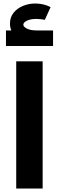

<svg xmlns="http://www.w3.org/2000/svg" viewBox="-20 -1096 342 1116"><path d="M74.3 0V-739.4H227.9V0ZM193.3 -854.3Q124.3 -854.3 81.1 -881.1Q37.9 -907.9 37.9 -958.7Q37.9 -994.7 58.4 -1021Q79 -1047.3 112.7 -1061.4Q146.4 -1075.6 185 -1075.6Q208.7 -1075.6 231.4 -1070.4Q254 -1065.3 274 -1054.4L240.6 -980.9Q229.7 -982.9 216.6 -984.4Q203.6 -986 192.7 -986Q157.3 -986 136.4 -975.7Q115.6 -965.4 115.6 -952.6Q115.6 -940.3 136.4 -929.7Q157.3 -919.1 193.3 -919.1ZM14.7 -828.6V-919.1H288.4V-828.6Z"/></svg>

Font: Alexandria
Style: Regular
Weight: 400
Designer: Mohamed Gaber
Foundry: Kief Type Foundry
Version: Version 5.100